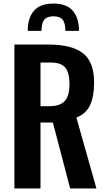

<svg xmlns="http://www.w3.org/2000/svg" viewBox="-20 -1061 601 1081"><path d="M136.2 -887.2Q136.2 -960.4 171.4 -1000.7Q206.5 -1041 280.8 -1041Q354.5 -1041 389.6 -1000.7Q424.8 -960.4 424.8 -887.2H348.1Q348.1 -931.2 332.8 -950.2Q317.4 -969.2 280.8 -969.2Q244.6 -969.2 229.2 -950.2Q213.9 -931.2 213.9 -887.2ZM61 0V-810.1H255.9Q383.8 -810.1 446.8 -761.5Q509.8 -712.9 509.8 -595.2Q509.8 -518.1 487.3 -469.5Q464.8 -420.9 410.2 -398.9L522.9 0H375L277.8 -371.1H208V0ZM208 -462.9H254.9Q317.9 -462.9 344.5 -491.9Q371.1 -521 371.1 -586.9Q371.1 -651.4 347.9 -680.2Q324.7 -709 263.2 -709H208Z"/></svg>

Font: Oswald Medium
Style: Regular
Weight: 500
Designer: Vernon Adams
Foundry: Vernon Adams
Version: Version 4.103